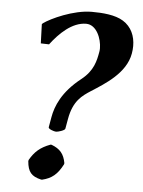

<svg xmlns="http://www.w3.org/2000/svg" viewBox="-50 -700 565 760"><g transform="rotate(5 232.0 -319.5)"><path d="M266.2 -610C307.7 -610 328.7 -555.5 328.7 -518C328.7 -512.9 328.3 -508.2 327.5 -504C321.1 -467.7 313.1 -428 266.6 -391C191.2 -332 168.8 -273 161.2 -230L154 -189C152.8 -182 176.3 -174 184.3 -174C192.3 -174 218.8 -182 220 -189L226.9 -228C239.9 -302 275 -324.6 307.7 -346C360.7 -380 442.3 -429 456.2 -508C458 -518.2 459 -528.3 459 -538.2C459 -578.1 443.7 -613.8 409.6 -635C377.4 -655.1 328 -659 283.9 -659C211.4 -659 123 -617.5 94.9 -597L91.2 -593L93.8 -517L126.6 -516C160.6 -561 210.2 -610 266.2 -610ZM85.1 -48C88.7 -6 102.7 11 142.1 20H146.1C183.7 11 205.9 -7 227.1 -48L228 -53C221.4 -89 205.7 -108 171 -121H167C126.4 -106 104.8 -86 86 -53Z"/></g></svg>

Font: Linux Biolinum O 
Style: Bold Italic
Weight: 700
Designer: Philipp H. Poll
Foundry: Philipp H. Poll
Version: Version 1.3.2